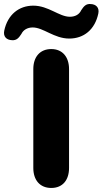

<svg xmlns="http://www.w3.org/2000/svg" viewBox="-99 -922 508 951"><path d="M155 9C212 9 243 -31 243 -90V-580C243 -639 211 -679 155 -679C98 -679 66 -639 66 -580V-90C66 -31 98 9 155 9ZM-40 -723C-17 -721 -6 -734 7 -754C16 -773 36 -786 63 -786C116 -786 169 -731 244 -731C316 -731 371 -775 388 -855C394 -884 377 -901 350 -902C327 -904 316 -891 303 -871C294 -851 274 -839 247 -839C194 -839 141 -894 66 -894C-5 -894 -61 -850 -78 -770C-84 -741 -67 -724 -40 -723Z"/></svg>

Font: SN Pro Heavy
Style: Regular
Weight: 800
Designer: Tobias Whetton
Foundry: Supernotes
Version: Version 1.001;Glyphs 3.2 (3249)